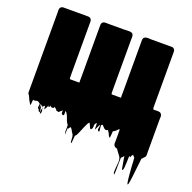

<svg xmlns="http://www.w3.org/2000/svg" viewBox="-176 -876 1411 1414"><g transform="rotate(20 530.0 -169.0)"><path d="M975 361Q975 362 973.5 362.5Q972 363 971 362Q970 359 969 355.5Q968 352 967 349Q966 341 965 334Q964 327 963 320Q961 300 958.5 270Q956 240 955 221Q954 206 953.5 190.5Q953 175 951 160Q949 158 947 157Q944 154 941.5 151Q939 148 936 144Q933 146 931 149.5Q929 153 927 156Q927 157 925 159Q925 163 923 167Q922 168 922 166Q920 171 919 170Q917 164 917 160Q917 162 915 164Q914 165 913 166.5Q912 168 912 170Q911 192 910.5 213Q910 234 908 255Q908 256 906 265Q904 274 901 276Q901 279 898 276Q897 274 896 271.5Q895 269 894 267Q893 260 891 249.5Q889 239 888 232Q886 221 884.5 211Q883 201 881 191Q880 187 880 183Q880 179 878 176Q878 176 872 182Q871 183 869 185.5Q867 188 865 190Q863 192 859 194Q858 209 857.5 235Q857 261 857 286.5Q857 312 855 327Q855 328 853 327.5Q851 327 851 326Q845 312 848 286.5Q851 261 852.5 234Q854 207 844 190Q841 187 839 184Q837 181 835 178Q832 174 829 170Q826 166 823 162L814 150V149Q810 145 809 142Q805 140 802 140Q801 140 800.5 139.5Q800 139 798 139Q790 136 785 129Q783 127 781 121Q779 114 779.5 105.5Q780 97 780 90V31Q780 25 779.5 19Q779 13 780 8L776 0Q775 1 774 2Q773 3 772 4Q768 8 764.5 12Q761 16 756 20Q752 23 748.5 26Q745 29 740 31Q739 32 738 32Q737 32 736 34Q735 46 734.5 59Q734 72 732 84Q732 85 730.5 84.5Q729 84 728 83Q727 82 726 81Q725 80 724 79Q719 72 716 64Q713 56 708 49Q707 47 703.5 41.5Q700 36 695 37Q695 37 694.5 37.5Q694 38 693 38Q692 39 691 40Q690 41 688 41Q685 42 682.5 41Q680 40 677 39Q669 35 662 26Q655 17 648 13Q647 13 646.5 14Q646 15 644 16Q643 17 642 17.5Q641 18 640 20Q639 28 641 41Q643 54 643.5 63Q644 72 636 68Q626 63 630 47Q634 31 632 18Q629 23 626 29Q623 35 620 41Q619 42 616.5 49Q614 56 612 58Q611 59 610 63Q609 67 608 65Q606 52 606.5 39.5Q607 27 605 15Q603 17 601 19.5Q599 22 596 24Q595 25 594 25.5Q593 26 593 28Q591 35 590.5 50.5Q590 66 580 73Q576 76 573 70.5Q570 65 568 62Q565 56 562.5 49Q560 42 556 36Q555 34 555 33Q555 32 553 31Q550 34 547 37Q544 40 542 44Q542 45 541.5 45.5Q541 46 541 46Q536 54 533 62L521 90Q520 91 519.5 93Q519 95 518 97Q513 108 508.5 120Q504 132 498 143Q497 144 496 146.5Q495 149 493 151Q489 157 485 158Q483 169 483 181Q483 193 481 204Q480 208 479.5 214.5Q479 221 476 218Q472 215 472.5 208.5Q473 202 472 197Q470 184 470.5 180.5Q471 177 470.5 172.5Q470 168 465 154Q462 151 459.5 146.5Q457 142 455 140Q455 140 455 139.5Q455 139 454 139Q452 134 450 130Q448 126 445 122L439 114Q438 114 435 111Q435 111 434.5 110.5Q434 110 433 110Q432 111 428.5 116Q425 121 424 122Q422 126 420 127Q419 127 417.5 125.5Q416 124 416 126Q415 133 414.5 147Q414 161 414 170Q414 179 412 172Q407 155 408.5 136.5Q410 118 408 101L405 98Q402 95 400 91L397 86Q390 72 385.5 57Q381 42 373 29Q371 24 367 19Q363 14 358 11Q358 10 357.5 10Q357 10 357 10Q357 14 358 23.5Q359 33 358 40Q357 47 349 46Q338 44 337.5 32.5Q337 21 337 13L336 14Q335 15 334 16Q333 17 331 19L330 20Q326 22 323 25.5Q320 29 318 31Q316 32 314 34Q312 36 310 36Q309 36 305.5 34.5Q302 33 301 33Q297 32 296 33Q295 34 293 31Q292 29 291.5 27Q291 25 289 24Q285 21 281 17Q277 13 272 9Q271 11 271 14Q271 17 269 19Q269 20 264 21Q259 22 257 22Q248 23 240 11Q239 13 239 16Q239 19 237 21Q237 22 236 22.5Q235 23 233 25Q230 28 230 28Q229 25 228.5 22Q228 19 227 15L218 35Q216 38 214 42Q212 46 210 48Q209 49 207.5 51.5Q206 54 206 53Q205 46 204.5 39.5Q204 33 203 26Q200 29 198 30Q187 37 189 46Q191 55 194.5 66.5Q198 78 190 93Q189 94 187 93Q185 92 185 91Q183 76 187.5 59Q192 42 181 32Q176 27 176.5 35.5Q177 44 179.5 56Q182 68 182.5 77Q183 86 177 83Q169 79 169 67Q167 67 165 66Q156 58 159.5 44.5Q163 31 160 18Q160 21 158 25Q157 26 156 24Q155 22 154 21Q151 18 148.5 16Q146 14 141 13H133Q129 14 124 16Q119 18 114 17Q112 17 110 16.5Q108 16 105 15Q103 26 103 37Q103 48 101 59Q101 59 97 55Q96 53 95 52Q94 51 93 50Q88 43 85 36Q78 25 73 12Q72 11 70 5Q68 -1 64 -7Q55 -14 55 -28V-653Q55 -658 54.5 -664Q54 -670 55 -676Q56 -687 64 -693.5Q72 -700 82 -700H278Q289 -700 297 -692Q305 -684 305 -670V-252Q305 -246 305.5 -240Q306 -234 305 -228L309 -220H382V-228Q381 -234 381.5 -239.5Q382 -245 382 -251V-673Q382 -679 383.5 -682Q385 -685 387 -689Q396 -700 408 -700Q413 -701 419.5 -700.5Q426 -700 431 -700H524Q538 -700 552.5 -700Q567 -700 581 -701H604Q606 -700 610 -700Q629 -697 632 -677Q633 -670 632.5 -663Q632 -656 632 -649V-228L636 -220H708V-228Q707 -235 707.5 -242.5Q708 -250 708 -257V-673Q708 -679 709.5 -682Q711 -685 713 -689Q719 -698 733 -700Q743 -702 753.5 -701Q764 -700 772 -700H936Q944 -699 948 -694Q958 -686 958 -673V-232L962 -220H977Q983 -220 989.5 -220.5Q996 -221 1003 -220Q1014 -220 1020 -214Q1026 -209 1029 -201Q1030 -197 1030.5 -193.5Q1031 -190 1031 -186Q1031 -181 1030.5 -175.5Q1030 -170 1030 -165V93Q1030 99 1030.5 105.5Q1031 112 1030 118Q1028 124 1026 127Q1022 133 1018 135L1010 144Q1009 146 1007 148Q1007 148 1006.5 148.5Q1006 149 1005 149Q1004 149 1004 149.5Q1004 150 1003 150Q1002 160 1001 169.5Q1000 179 999 188Q996 210 993 240.5Q990 271 987 294Q986 305 983.5 320.5Q981 336 979 348Q978 351 977.5 354.5Q977 358 975 361ZM170 55Q172 47 173 40.5Q174 34 173 28Q172 26 170.5 24.5Q169 23 169 25Q168 30 168.5 38.5Q169 47 170 55Z"/></g></svg>

Font: Rubik Wet Paint
Style: Regular
Weight: 400
Designer: Hubert and Fischer, NaN
Foundry: Hubert and Fischer, NaN
Version: Version 2.200